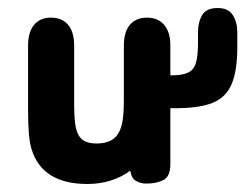

<svg xmlns="http://www.w3.org/2000/svg" viewBox="-20 -448 612 479"><path d="M305 -22Q308 -3 319.5 3.5Q331 10 345 10Q371 10 388 1Q405 -8 405 -39V-334Q405 -368 389.5 -386Q374 -404 347 -404Q319 -404 304 -386Q289 -368 289 -334V-200Q289 -168 286 -148Q283 -128 275 -115Q260 -90 221 -90Q203 -90 191 -96Q179 -102 173 -117Q165 -137 165 -185V-334Q165 -368 150 -386Q135 -404 107 -404Q80 -404 65 -386Q50 -368 50 -334V-176Q50 -139 52 -115Q54 -91 59 -75Q86 11 198 11Q259 11 305 -22ZM370 -178H417Q477 -178 510.5 -191.5Q544 -205 558 -238.5Q572 -272 572 -329V-368Q572 -392 561 -410Q550 -428 523 -428Q495 -428 484.5 -410.5Q474 -393 474 -368V-341Q474 -310 469 -292Q464 -274 449.5 -267Q435 -260 407 -260H370Z"/></svg>

Font: Beiruti
Style: Bold
Weight: 700
Designer: Arlette Boutros
Foundry: Boutros
Version: Version 1.41